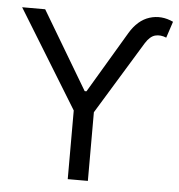

<svg xmlns="http://www.w3.org/2000/svg" viewBox="-52 -786 780 835"><g transform="rotate(5 337.5 -368.0)"><path d="M11.7 -727.5H112.3L314.5 -387.7H322.3L481.4 -655.3Q516.6 -714.4 567.6 -730.2Q618.7 -746.1 670.9 -721.7L647.5 -650.4Q622.1 -661.1 599.1 -655.3Q576.2 -649.4 556.6 -618.2L362.3 -299.8V0H274.4V-299.8Z"/></g></svg>

Font: Inter Display
Style: Regular
Weight: 400
Designer: Rasmus Andersson
Foundry: rsms
Version: Version 4.001;git-9221beed3